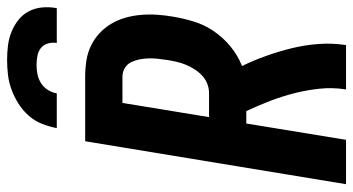

<svg xmlns="http://www.w3.org/2000/svg" viewBox="-247 -748 995 541"><g transform="rotate(-90 250.5 -477.5)"><path d="M2 0 123 -735H305Q328 -735 350.5 -731.5Q373 -728 392.5 -718.5Q412 -709 427.5 -694.5Q443 -680 454 -661.5Q465 -643 471 -622Q477 -601 479 -578.5Q481 -556 479.5 -533Q478 -510 474 -487Q469 -457 460 -428Q451 -399 433 -372.5Q415 -346 390 -325.5Q365 -305 335 -293Q351 -260 363.5 -225Q376 -190 385 -153.5Q394 -117 397 -78.5Q400 -40 394 0H269Q275 -38 271 -75Q267 -112 258 -147Q249 -182 236 -215.5Q223 -249 208 -281H173L127 0ZM191 -386H259Q272 -386 285 -391Q298 -396 308.5 -406Q319 -416 326.5 -428Q334 -440 339 -452.5Q344 -465 347 -478Q350 -491 352 -504Q354 -517 355.5 -530.5Q357 -544 356.5 -557Q356 -570 353.5 -582.5Q351 -595 345.5 -606Q340 -617 329 -623.5Q318 -630 305 -630H231ZM160 -815Q164 -836 172 -856.5Q180 -877 195 -894Q210 -911 229 -923Q248 -935 268.5 -942.5Q289 -950 310 -952.5Q331 -955 352 -955Q373 -955 393 -952.5Q413 -950 431.5 -942.5Q450 -935 465 -923Q480 -911 489 -894Q498 -877 500 -856.5Q502 -836 498 -815H400Q402 -828 398.5 -840Q395 -852 386 -859.5Q377 -867 364 -869.5Q351 -872 338 -872Q325 -872 312 -869.5Q299 -867 287 -859.5Q275 -852 267.5 -840Q260 -828 258 -815Z"/></g></svg>

Font: Iosevka Term Curly Extrabold
Style: Italic
Weight: 800
Italic angle: -9°
Designer: Belleve Invis
Foundry: Belleve Invis
Version: Version 32.3.0